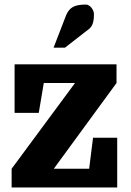

<svg xmlns="http://www.w3.org/2000/svg" viewBox="-20 -822 573 842"><path d="M388 -218 371 -82H216L491 -458V-540H44V-327H150L172 -458H309L31 -82V0H494V-218ZM249 -701 215 -613H265L351 -680Q360 -687 367.5 -692.5Q375 -698 380.5 -706Q386 -714 389 -726.5Q392 -739 392 -759Q392 -769 388 -777Q384 -785 379 -790.5Q374 -796 368 -799Q362 -802 359 -802Q329 -802 312 -796.5Q295 -791 284.5 -779Q274 -767 267 -747.5Q260 -728 249 -701Z"/></svg>

Font: GradeGX
Style: Regular
Weight: 100
Width: 1
Designer: Adam Twardoch
Foundry: Adam Twardoch
Version: Version 2.002; DEVELOPMENT